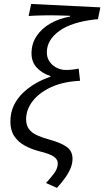

<svg xmlns="http://www.w3.org/2000/svg" viewBox="-20 -744 517 951"><path d="M262.2 186.7 207.8 162.4Q230.2 138.6 248.3 114.2Q266.3 89.8 266.3 64.8Q266.3 46.8 248.1 32.9Q230 18.9 176 5.5Q135.3 -4.9 102.6 -22.8Q70 -40.6 50.7 -69.4Q31.4 -98.2 31.4 -141.9Q31.4 -187.2 49.2 -223.3Q67.1 -259.3 96.4 -286.6Q125.8 -313.9 160.7 -333.3Q195.6 -352.7 229.5 -363.7V-367.7Q191 -379.3 163.5 -407.6Q136.1 -435.9 136.1 -479.8Q136.1 -527.7 161 -565.1Q185.8 -602.5 229 -627.4Q272.1 -652.2 326.8 -661.9V-665.9Q298 -667.2 261.2 -667.8Q224.3 -668.5 187.7 -667.7Q151.1 -667 121.8 -664.8L134.4 -724.4L477.1 -707.5L465 -648.4H456.1Q335 -635.3 273.5 -590.6Q212 -545.9 212 -484.5Q212 -458.3 225.6 -438.7Q239.3 -419.1 260.8 -408.3Q282.2 -397.5 307 -397.5Q339.6 -397.5 369.7 -404.2L376.6 -343.8Q294.5 -340 234.7 -313Q174.9 -285.9 142.2 -243.7Q109.4 -201.6 109.4 -153.8Q109.4 -123.2 123.5 -104.5Q137.5 -85.8 163.5 -74Q189.5 -62.2 224.7 -52.6Q283.3 -36.5 311.3 -15.7Q339.2 5 339.2 42.4Q339.2 67.8 327.8 93.4Q316.3 119 298.4 142.7Q280.5 166.4 262.2 186.7Z"/></svg>

Font: Source Sans 3 VF
Style: Italic
Weight: 200
Italic angle: -11°
Designer: Paul D. Hunt
Foundry: Adobe Systems Incorporated
Version: Version 3.042;hotconv 1.0.118;makeotfexe 2.5.65603